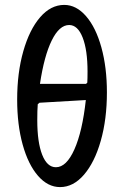

<svg xmlns="http://www.w3.org/2000/svg" viewBox="-20 -755 502 783"><path d="M416 -378Q416 -269 391 -181Q366 -93 322.5 -42.5Q279 8 225 8Q175 8 135 -38Q95 -84 72.5 -165Q50 -246 50 -349Q50 -458 75 -546Q100 -634 143.5 -684.5Q187 -735 242 -735Q291 -735 331 -689Q371 -643 393.5 -561.5Q416 -480 416 -378ZM143 -413H331L336 -418Q337 -434 337 -463Q337 -551 317 -602Q297 -653 262 -653Q222 -653 191 -590Q160 -527 143 -413ZM330 -347 141 -336 134 -330Q132 -307 132 -265Q132 -175 152 -124Q172 -73 208 -73Q251 -73 283.5 -146Q316 -219 330 -347Z"/></svg>

Font: Alegreya Medium
Style: Regular
Weight: 500
Designer: Juan Pablo del Peral
Foundry: Huerta Tipografica
Version: Version 2.007; ttfautohint (v1.6)